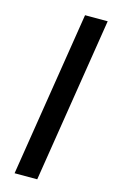

<svg xmlns="http://www.w3.org/2000/svg" viewBox="-115 -782 491 827"><g transform="rotate(15 130.0 -368.0)"><path d="M40 0 157 -736H258L141 0Z"/></g></svg>

Font: Mulish SemiBold
Style: Italic
Weight: 600
Italic angle: -9°
Designer: Vernon Adams
Foundry: Vernon Adams
Version: Version 3.603; ttfautohint (v1.8.3)